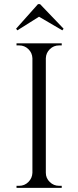

<svg xmlns="http://www.w3.org/2000/svg" viewBox="-20 -910 378 930"><path d="M164 -890H174L288 -771L282 -763L169 -829L64 -763L58 -771ZM73 -10Q99 -10 117.5 -28.5Q136 -47 137 -73V-628Q136 -654 117.5 -672Q99 -690 73 -690H60V-700H279V-690H266Q240 -690 221.5 -672Q203 -654 202 -628V-73Q202 -47 221 -28.5Q240 -10 266 -10H279V0H60V-10Z"/></svg>

Font: Cinzel
Style: Regular
Weight: 400
Designer: Natanael Gama
Version: Version 1.001;PS 001.001;hotconv 1.0.56;makeotf.lib2.0.21325